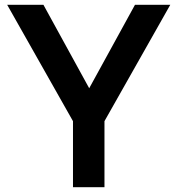

<svg xmlns="http://www.w3.org/2000/svg" viewBox="-20 -785 744 805"><path d="M286 -277 10 -765H162L354 -415L546 -765H694L418 -277V0H286Z"/></svg>

Font: Application Semibold
Style: Regular
Weight: 600
Designer: Wei Huang
Foundry: Wei Huang
Version: Version 0.012